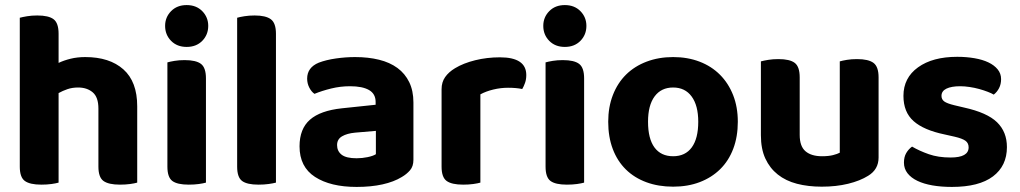

<svg xmlns="http://www.w3.org/2000/svg" viewBox="-20 -721 4023 757"><path d="M211 -1Q201 2 183 4.5Q165 7 143 7Q98 7 78 -7.5Q58 -22 58 -64V-651Q69 -654 87 -657Q105 -660 127 -660Q172 -660 191.5 -645Q211 -630 211 -588V-473Q232 -483 258.5 -489.5Q285 -496 316 -496Q412 -496 466.5 -447.5Q521 -399 521 -302V-1Q511 2 493 4.5Q475 7 453 7Q408 7 388 -7.5Q368 -22 368 -64V-293Q368 -338 345.5 -357Q323 -376 288 -376Q265 -376 246 -369.5Q227 -363 211 -354V-1Z M792 -1Q782 2 764 4.5Q746 7 724 7Q679 7 659.5 -7.5Q640 -22 640 -64V-475Q650 -478 668 -481Q686 -484 708 -484Q753 -484 772.5 -469Q792 -454 792 -412ZM631 -619Q631 -653 654.5 -677Q678 -701 716 -701Q754 -701 777.5 -677Q801 -653 801 -619Q801 -584 777.5 -560Q754 -536 716 -536Q678 -536 654.5 -560Q631 -584 631 -619Z M999 7Q954 7 934.5 -7.5Q915 -22 915 -64V-651Q925 -654 943.5 -657Q962 -660 984 -660Q1028 -660 1048 -645Q1068 -630 1068 -588V-1Q1057 2 1039 4.5Q1021 7 999 7Z M1386 -97Q1408 -97 1429.5 -101.5Q1451 -106 1462 -113V-205L1380 -198Q1348 -195 1328.5 -183.5Q1309 -172 1309 -149Q1309 -125 1327 -111Q1345 -97 1386 -97ZM1380 -496Q1432 -496 1474.5 -485.5Q1517 -475 1547 -453Q1577 -431 1593.5 -397Q1610 -363 1610 -317V-91Q1610 -65 1596.5 -49.5Q1583 -34 1564 -23Q1533 -4 1488 6Q1443 16 1386 16Q1283 16 1222 -23.5Q1161 -63 1161 -144Q1161 -213 1202 -249Q1243 -285 1328 -294L1461 -308V-319Q1461 -351 1435 -366Q1409 -381 1360 -381Q1322 -381 1285.5 -372Q1249 -363 1220 -351Q1208 -359 1199.5 -375.5Q1191 -392 1191 -411Q1191 -455 1237 -474Q1266 -485 1304.5 -490.5Q1343 -496 1380 -496Z M1874 -1Q1864 2 1846 4.5Q1828 7 1806 7Q1761 7 1741 -7.5Q1721 -22 1721 -64V-369Q1721 -397 1735 -417Q1749 -437 1774 -452Q1807 -472 1853.5 -483.5Q1900 -495 1951 -495Q2055 -495 2055 -425Q2055 -408 2050 -394Q2045 -380 2039 -370Q2016 -375 1983 -375Q1954 -375 1925 -368Q1896 -361 1874 -349Z M2283 -1Q2273 2 2255 4.5Q2237 7 2215 7Q2170 7 2150.5 -7.5Q2131 -22 2131 -64V-475Q2141 -478 2159 -481Q2177 -484 2199 -484Q2244 -484 2263.5 -469Q2283 -454 2283 -412ZM2122 -619Q2122 -653 2145.5 -677Q2169 -701 2207 -701Q2245 -701 2268.5 -677Q2292 -653 2292 -619Q2292 -584 2268.5 -560Q2245 -536 2207 -536Q2169 -536 2145.5 -560Q2122 -584 2122 -619Z M2889 -241Q2889 -182 2871 -134.5Q2853 -87 2819.5 -54Q2786 -21 2739 -3Q2692 15 2634 15Q2576 15 2528.5 -2.5Q2481 -20 2447.5 -53Q2414 -86 2396 -133.5Q2378 -181 2378 -241Q2378 -299 2396.5 -346.5Q2415 -394 2448.5 -427Q2482 -460 2529.5 -478Q2577 -496 2634 -496Q2691 -496 2738 -478Q2785 -460 2818.5 -426.5Q2852 -393 2870.5 -346Q2889 -299 2889 -241ZM2634 -376Q2587 -376 2561 -341Q2535 -306 2535 -241Q2535 -174 2560.5 -139.5Q2586 -105 2634 -105Q2682 -105 2707.5 -140Q2733 -175 2733 -241Q2733 -305 2707 -340.5Q2681 -376 2634 -376Z M3444 -100Q3444 -53 3403 -28Q3371 -8 3324 3.5Q3277 15 3220 15Q3166 15 3122 3.5Q3078 -8 3046.5 -33Q3015 -58 2997.5 -96Q2980 -134 2980 -188V-479Q2991 -482 3009 -485Q3027 -488 3049 -488Q3094 -488 3113.5 -473Q3133 -458 3133 -416V-189Q3133 -144 3156 -124.5Q3179 -105 3221 -105Q3247 -105 3264.5 -109.5Q3282 -114 3291 -119V-479Q3301 -482 3319 -485Q3337 -488 3359 -488Q3404 -488 3424 -473Q3444 -458 3444 -416V-100Z M3950 -141Q3950 -67 3895 -25.5Q3840 16 3733 16Q3691 16 3656.5 10Q3622 4 3597 -8Q3572 -20 3558 -38Q3544 -56 3544 -80Q3544 -102 3553 -117.5Q3562 -133 3576 -143Q3605 -126 3642 -113Q3679 -100 3728 -100Q3799 -100 3799 -140Q3799 -157 3786.5 -166Q3774 -175 3744 -182L3704 -191Q3622 -208 3582 -243.5Q3542 -279 3542 -343Q3542 -414 3599.5 -455.5Q3657 -497 3754 -497Q3790 -497 3822 -491.5Q3854 -486 3877 -475Q3900 -464 3913.5 -447.5Q3927 -431 3927 -409Q3927 -389 3919 -373.5Q3911 -358 3898 -348Q3890 -353 3874.5 -359Q3859 -365 3841 -370Q3823 -375 3803 -378Q3783 -381 3766 -381Q3731 -381 3711.5 -371.5Q3692 -362 3692 -343Q3692 -329 3703 -321Q3714 -313 3743 -306L3781 -297Q3872 -277 3911 -239Q3950 -201 3950 -141Z"/></svg>

Font: Baloo Tammudu 2
Style: Bold
Weight: 700
Designer: Maithili Shingre, Omkar Shende and Ek Type
Foundry: Ek Type
Version: Version 1.640;hotconv 1.0.111;makeotfexe 2.5.65597; ttfautoh